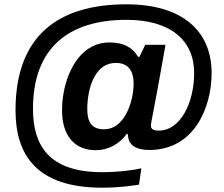

<svg xmlns="http://www.w3.org/2000/svg" viewBox="-20 -718 1038 891"><path d="M454 153C534 153 592 144 625 139L636 63C603 71 531 81 454 81C207 81 133 -43 133 -213C133 -494 297 -626 567 -626C771 -626 881 -531 881 -379C881 -244 819 -112 717 -112C691 -112 680 -119 680 -137C680 -144 698 -229 727 -392L748 -510H654L627 -454H621C595 -498 554 -521 487 -521C367 -521 297 -409 275 -286C270 -259 268 -232 268 -205C268 -83 331 -21 424 -21C480 -21 534 -48 569 -98L574 -93C574 -45 611 -22 673 -22C882 -22 962 -220 962 -379C962 -576 824 -698 567 -698C243 -698 52 -546 52 -206C52 2 151 153 454 153ZM463 -118C408 -118 385 -149 385 -211C385 -260 394 -319 419 -363C440 -400 471 -426 517 -426C572 -426 600 -394 600 -329C600 -291 590 -232 563 -185C541 -147 509 -118 463 -118Z"/></svg>

Font: Archivo SemiBold
Style: Italic
Weight: 600
Italic angle: -10°
Designer: Hector Gatti
Foundry: Omnibus-Type
Version: Version 2.001